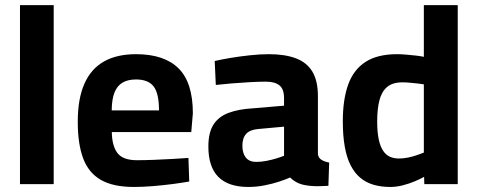

<svg xmlns="http://www.w3.org/2000/svg" viewBox="-20 -727 1882 758"><path d="M58.9 0V-706.7H192V0Z M508.8 11.1Q426.1 11.1 377.7 -17.1Q329.2 -45.3 308.1 -102.3Q287 -159.3 287 -245.5Q287 -337.8 313.4 -396.8Q339.8 -455.9 390.8 -484.5Q441.8 -513.1 516.9 -513.1Q628.3 -513.1 684.8 -457.2Q741.4 -401.3 741.4 -279.8L735.1 -205.6H421.4Q422.4 -150.1 444.1 -122.3Q465.8 -94.5 520.4 -94.5Q550.7 -94.5 587.9 -96Q625 -97.5 661.6 -99.5Q698.2 -101.5 723.9 -103.5L727.1 -10.4Q701.5 -5.7 663.8 -0.7Q626 4.2 585.3 7.7Q544.5 11.1 508.8 11.1ZM421 -291.1H607.7Q607.7 -359 586.2 -386.2Q564.7 -413.3 516.9 -413.3Q485.2 -413.3 464 -401Q442.8 -388.7 432.1 -362.1Q421.4 -335.4 421 -291.1Z M960.3 11.1Q881.8 11.1 842.2 -28.4Q802.6 -68 802.6 -148.3Q802.6 -203.8 823 -235.4Q843.4 -267 882.9 -281.6Q922.3 -296.2 978.7 -299.4L1101.4 -309.8V-339.8Q1101.4 -375.6 1083.1 -390.1Q1064.8 -404.6 1029.9 -404.6Q1002.3 -404.6 965.7 -402.6Q929.1 -400.6 893.7 -397.6Q858.4 -394.6 832 -391.6L827.6 -486.1Q853.6 -492.2 890.2 -498.4Q926.9 -504.5 966.9 -508.8Q1007 -513.1 1041.4 -513.1Q1104.5 -513.1 1147.8 -496.9Q1191 -480.7 1213.1 -444.5Q1235.1 -408.2 1235.1 -346.3V-117.4Q1237.5 -103 1250.1 -95.5Q1262.8 -88 1279.5 -85.3L1276.5 6.6Q1261.4 7.3 1245.5 7.9Q1229.6 8.4 1215.7 7.6Q1201.7 6.8 1191.4 5Q1168.1 1.9 1151.7 -7Q1135.2 -15.9 1125.4 -26.3Q1108.7 -18.7 1081.8 -9.9Q1055 -1.1 1023.6 5Q992.2 11.1 960.3 11.1ZM991.7 -87.8Q1011.4 -87.8 1032 -91.9Q1052.6 -95.9 1071.2 -101.6Q1089.7 -107.2 1101.4 -112.1V-227L998.8 -217.6Q966.3 -214.7 951.6 -198.3Q936.9 -181.8 936.9 -151.9Q936.9 -122.1 950.5 -104.9Q964.2 -87.8 991.7 -87.8Z M1520.9 11.1Q1484.8 11.1 1455.1 2.5Q1425.4 -6.1 1402.9 -24.7Q1380.4 -43.4 1364.8 -73.4Q1349.1 -103.4 1341.3 -146.9Q1333.4 -190.4 1333.4 -248.3Q1333.4 -334.2 1354.6 -393.1Q1375.8 -452 1422.9 -482.5Q1470.1 -513.1 1547.6 -513.1Q1563.2 -513.1 1582.9 -511.4Q1602.7 -509.8 1621.9 -507.6Q1641.1 -505.3 1653.3 -502.7V-706.7H1787.1V0H1655.1L1654.3 -28.8Q1639.9 -20.6 1617.4 -11.1Q1595 -1.7 1569.9 4.7Q1544.8 11.1 1520.9 11.1ZM1554.9 -101.2Q1572.9 -101.2 1591.6 -105.1Q1610.3 -109 1626.6 -114.7Q1642.9 -120.3 1653.3 -124.6V-394Q1644.4 -395.6 1629.1 -397.3Q1613.8 -399.1 1597.8 -400.5Q1581.8 -401.9 1568.8 -401.9Q1530 -401.9 1508.4 -383.7Q1486.9 -365.6 1478 -331.4Q1469.1 -297.3 1469.1 -248.3Q1469.1 -204.7 1475.3 -176.4Q1481.4 -148.1 1492.7 -131.5Q1504 -114.8 1519.8 -108Q1535.6 -101.2 1554.9 -101.2Z"/></svg>

Font: Cairo
Style: Regular
Weight: 400
Designer: Mohamed Gaber, Accademia di Belle Arti di Urbino
Foundry: Kief Type Foundry, Accademia di Belle Arti di Urbino
Version: Version 3.120